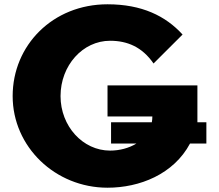

<svg xmlns="http://www.w3.org/2000/svg" viewBox="-20 -860 1021 895"><path d="M865.8 -191H942V-290H900.2V-462H481.2V-317H690.2C690.2 -307.6 689.3 -298.6 687.7 -290H497.7V-191H616C581 -169.4 537.2 -158 493.2 -158C365.7 -158 262.2 -272 262.2 -412C262.2 -555 365.7 -670 493.2 -670C573.5 -670 642.8 -641 695.7 -564L831 -699C751.8 -786 640.7 -840 481.2 -840C226 -840 39 -649 39 -412C39 -176 237 15 481.2 15C630.6 15 789.3 -47.6 865.8 -191Z"/></svg>

Font: Hussar
Style: BdWide
Weight: 700
Foundry: Cannot Into Space Fonts
Version: Version 2.00